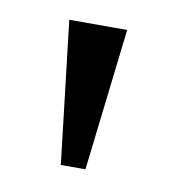

<svg xmlns="http://www.w3.org/2000/svg" viewBox="-42 -752 274 307"><g transform="rotate(10 95.0 -598.5)"><path d="M75 -483H115L142 -714H48Z"/></g></svg>

Font: Noto Serif Lao ExtCond
Style: Regular
Weight: 400
Width: 2
Designer: Monotype Design Team
Foundry: Monotype Imaging Inc.
Version: Version 2.004